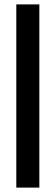

<svg xmlns="http://www.w3.org/2000/svg" viewBox="-20 -851 252 871"><path d="M54 0V-831H158.5V0Z"/></svg>

Font: Merriweather 96pt Medium
Style: Regular
Weight: 500
Version: Version 2.100